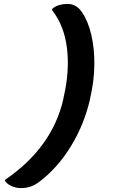

<svg xmlns="http://www.w3.org/2000/svg" viewBox="-20 -790 640 983"><path d="M186 137Q161 157 137.5 165Q114 173 88 173Q61 173 38.5 162.5Q16 152 5 136L7 130Q128 47 202 -56Q276 -159 304 -282L306 -293Q337 -426 323 -542.5Q309 -659 246 -739L248 -745Q262 -758 283 -764Q304 -770 325 -770Q372 -770 400 -727Q431 -682 447.5 -611.5Q464 -541 463 -458Q462 -375 442 -289L440 -278Q410 -151 343.5 -42Q277 67 186 137Z"/></svg>

Font: Recursive Mn Csl St SmB
Style: Italic
Weight: 600
Italic angle: -15°
Monospace: yes
Version: Version 1.079;hotconv 1.0.112;makeotfexe 2.5.65598; ttfautoh